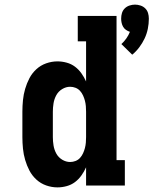

<svg xmlns="http://www.w3.org/2000/svg" viewBox="-20 -804 665 832"><path d="M553 -567 506 -613Q518 -624 527.5 -637.5Q537 -651 543 -666Q534 -669 526 -674.5Q518 -680 513.5 -688Q509 -696 507 -705Q505 -714 505 -723Q505 -736 508.5 -747.5Q512 -759 520.5 -767.5Q529 -776 541 -780Q553 -784 565 -784Q577 -784 589 -780Q601 -776 609.5 -767.5Q618 -759 621.5 -747.5Q625 -736 625 -723Q625 -701 620.5 -679Q616 -657 606.5 -637Q597 -617 583.5 -599Q570 -581 553 -567ZM229 8Q204 8 180 -0.5Q156 -9 137.5 -26Q119 -43 107.5 -65Q96 -87 89 -111Q82 -135 79.5 -160Q77 -185 77 -210V-320Q77 -345 79.5 -370Q82 -395 89 -419Q96 -443 107.5 -465Q119 -487 137.5 -504Q156 -521 180 -529.5Q204 -538 229 -538Q249 -538 269 -532.5Q289 -527 305 -515Q321 -503 333 -486Q345 -469 353 -451V-625H317V-735H485V-110H521V0H353V-79Q345 -61 333 -44Q321 -27 305 -15Q289 -3 269 2.5Q249 8 229 8ZM284 -102Q296 -102 307.5 -106.5Q319 -111 327 -120Q335 -129 340 -140Q345 -151 348 -162.5Q351 -174 352 -186Q353 -198 353 -210V-320Q353 -332 352 -344Q351 -356 348 -367.5Q345 -379 340 -390Q335 -401 327 -410Q319 -419 307.5 -423.5Q296 -428 284 -428Q266 -428 249.5 -418Q233 -408 224 -391.5Q215 -375 212 -356.5Q209 -338 209 -320V-210Q209 -192 212 -173.5Q215 -155 224 -138.5Q233 -122 249.5 -112Q266 -102 284 -102Z"/></svg>

Font: Iosevka Slab XBdEx
Style: Regular
Weight: 800
Width: 7
Monospace: yes
Designer: Belleve Invis
Foundry: Belleve Invis
Version: Version 11.1.0; ttfautohint (v1.8.3)